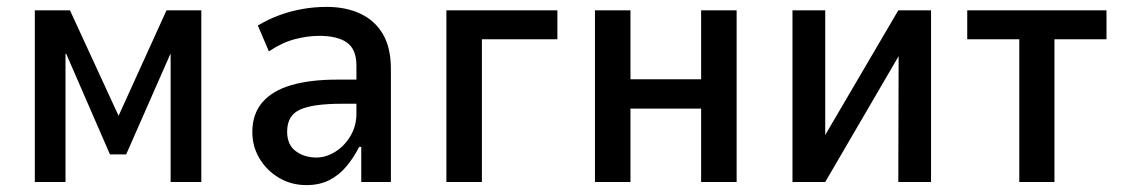

<svg xmlns="http://www.w3.org/2000/svg" viewBox="-20 -528 3253 557"><path d="M81 0V-498H183L324 -192L463 -498H564V0H475V-371H474L346 -80H299L172 -372H170V0Z M869 9Q825 9 789.5 -12Q754 -33 733 -68Q712 -103 712 -145Q712 -197 741 -231Q770 -265 825 -281Q880 -297 957 -297H1028V-227H972Q931 -227 901 -223Q871 -219 851.5 -210.5Q832 -202 822.5 -186Q813 -170 813 -146Q813 -108 838 -89.5Q863 -71 898 -71Q926 -71 953 -88Q980 -105 997 -134Q1014 -163 1014 -198V-338Q1014 -385 986.5 -404.5Q959 -424 906 -424Q873 -424 836 -414.5Q799 -405 760 -379L728 -454Q760 -473 792 -484.5Q824 -496 858 -502Q892 -508 928 -508Q983 -508 1025 -488.5Q1067 -469 1090.5 -429.5Q1114 -390 1114 -328V0H1028V-102H1022Q1007 -72 985.5 -46Q964 -20 935.5 -5.5Q907 9 869 9Z M1275 0V-498H1597V-414H1378V0Z M1706 0V-498H1809V-298H2014V-498H2117V0H2014V-213H1809V0Z M2279 0V-498H2374V-116H2362L2586 -498H2681V0H2586L2587 -384H2598L2374 0Z M2937 0V-414H2786V-498H3190V-414H3039V0Z"/></svg>

Font: Nunito Sans 7pt Condensed SemiBold
Style: Regular
Weight: 600
Width: 3
Designer: Vernon Adams
Foundry: Vernon Adams
Version: Version 3.101;gftools[0.9.27]